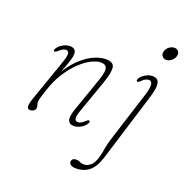

<svg xmlns="http://www.w3.org/2000/svg" viewBox="-159 -813 1155 1208"><g transform="rotate(20 419.0 -209.0)"><path d="M100.5 -392Q91.5 -396 100 -409.5Q113 -431 136.8 -444Q160.5 -457 183 -457Q224.5 -457 224.5 -418.5Q224.5 -402 216.8 -375.8Q209 -349.5 185 -288Q224.5 -350 267.8 -387.2Q311 -424.5 351.2 -440.8Q391.5 -457 422.5 -457Q477 -457 480.8 -421.5Q484.5 -386 460 -316L382.5 -96.5Q368 -57 371.5 -40.5Q375 -24 391.5 -24Q401 -24 411.8 -29.2Q422.5 -34.5 437 -48Q443.5 -54 448 -57Q452.5 -60 457 -58Q465 -54 458 -40.5Q446 -19 422.2 -5.8Q398.5 7.5 375.5 7.5Q346 7.5 337.2 -15.2Q328.5 -38 347 -91.5L426.5 -319Q448.5 -381.5 441 -404.2Q433.5 -427 401 -427Q374 -427 338.2 -409Q302.5 -391 265 -355.8Q227.5 -320.5 193.8 -268.5Q160 -216.5 137.5 -149Q126.5 -115.5 121 -97.5Q115.5 -79.5 114 -71.2Q112.5 -63 112.5 -57.5Q112.5 -48.5 115.8 -40Q119 -31.5 119 -21Q119 -8 108 -0.2Q97 7.5 83 7.5Q66.5 7.5 64 -9.2Q61.5 -26 77 -70L174.5 -349Q189.5 -392.5 186.8 -409.5Q184 -426.5 167 -426.5Q158 -426.5 147 -421Q136 -415.5 121.5 -402Q114.5 -396 109.8 -392.8Q105 -389.5 100.5 -392ZM780 -582.5Q762 -582.5 752.2 -595.8Q742.5 -609 747.5 -627Q752.5 -646.5 769.2 -659.2Q786 -672 804 -672Q822.5 -672 831.8 -659.2Q841 -646.5 836 -627Q831 -609 814.8 -595.8Q798.5 -582.5 780 -582.5ZM767 -333.5 625 126.5Q604 194.5 568.2 224Q532.5 253.5 480.5 253.5Q457 253.5 445.2 245.2Q433.5 237 433.5 225.5Q433.5 216 440.8 208.2Q448 200.5 464 200.5Q479.5 200.5 490.5 206.8Q501.5 213 521 213Q539.5 213 561.5 196Q583.5 179 597 129Q604 103 608.2 73.2Q612.5 43.5 627 -1.5L731.5 -330Q762.5 -427 722 -427Q699 -427 673.5 -400Q663.5 -390 657 -391.5Q648.5 -393 652 -405Q658.5 -423.5 683.8 -440.5Q709 -457.5 737 -457.5Q772.5 -457.5 779.5 -427.2Q786.5 -397 767 -333.5Z"/></g></svg>

Font: Fraunces 9pt Soft Thin
Style: Italic
Weight: 100
Italic angle: -16°
Version: Version 1.000;[b76b70a41]